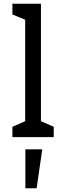

<svg xmlns="http://www.w3.org/2000/svg" viewBox="-20 -730 341 1022"><path d="M198 -85 266 -55V0H46V-55L114 -85V-625L46 -653V-710H198ZM205 65 175 272H115V65Z"/></svg>

Font: Rhodium Libre
Style: Regular
Weight: 400
Designer: James Puckett
Foundry: Dunwich Type Founders
Version: Version 1.001; ttfautohint (v1.3)